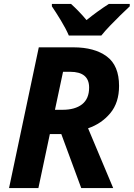

<svg xmlns="http://www.w3.org/2000/svg" viewBox="-20 -954 678 974"><path d="M25.9 0 176.8 -713.9H352.1Q459.5 -713.9 521.7 -667.7Q584 -621.6 584 -518.1Q584 -433.1 539.3 -379.6Q494.6 -326.2 426.8 -303.2L554.2 0H392.1L291 -273.9H232.9L174.8 0ZM258.8 -397H296.9Q360.8 -397 396.5 -425Q432.1 -453.1 432.1 -509.8Q432.1 -589.8 335.9 -589.8H299.8ZM329.1 -773.9Q314 -809.1 288.6 -850.8Q263.2 -892.6 243.2 -921.9V-934.1H340.3Q357.4 -918.9 379.6 -896Q401.9 -873 418.9 -852.1Q475.1 -897.5 532.2 -934.1H638.2V-921.9Q618.2 -903.3 591.1 -877Q564 -850.6 537.8 -823.2Q511.7 -795.9 494.1 -773.9Z"/></svg>

Font: Open Sans
Style: Bold Italic
Weight: 700
Italic angle: -12°
Designer: Monotype Design Team
Foundry: Monotype Imaging Inc.
Version: Version 3.003; ttfautohint (v1.8.4)